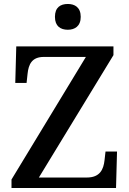

<svg xmlns="http://www.w3.org/2000/svg" viewBox="-20 -948 652 968"><path d="M322 -798C357 -798 387 -816 387 -863C387 -911 357 -928 322 -928C285 -928 257 -911 257 -863C257 -816 285 -798 322 -798ZM38 0H565L570 -184H512L507 -140C502 -94 484 -53 418 -53H176L552 -670V-714H62L57 -530H114L119 -576C124 -624 141 -661 201 -661H413L38 -43Z"/></svg>

Font: Noto Serif Yezidi Medium
Style: Regular
Weight: 500
Designer: Dalton Maag Ltd
Foundry: Dalton Maag Ltd
Version: Version 1.001